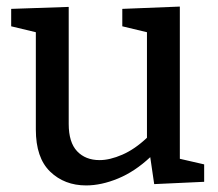

<svg xmlns="http://www.w3.org/2000/svg" viewBox="-20 -554 664 584"><path d="M242 10Q176 10 132.5 -32Q89 -74 89 -160V-456L14 -474V-527L189 -533V-177Q189 -121 214.5 -94Q240 -67 283 -67Q314 -67 352 -83.5Q390 -100 427 -135V-456L352 -474V-527L527 -534V-71L601 -54V-1L449 6L437 -76Q390 -32 339 -11Q288 10 242 10Z"/></svg>

Font: Bitter Medium
Style: Regular
Weight: 500
Designer: Sol Matas, and Bitter project Authors
Foundry: Sol Matas
Version: Version 2.001